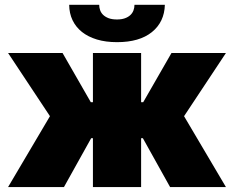

<svg xmlns="http://www.w3.org/2000/svg" viewBox="-20 -761 952 781"><path d="M899.1 0H671.9L561.1 -198.9H554V0H358V-198.9H350.9L240.1 0H12.8L183.2 -288.4L12.8 -545.5H234.4L349.4 -345.2H358V-545.5H554V-345.2H562.5L677.6 -545.5H899.1L728.7 -288.4ZM456 -589.5Q410.2 -589.5 374.3 -600.3Q338.4 -611.2 313.4 -631Q288.4 -650.9 275 -679Q261.7 -707 261.4 -741.5H383.5Q383.5 -730.8 387.1 -720.2Q390.6 -709.5 399.1 -701Q407.7 -692.5 421.5 -687.1Q435.4 -681.8 456 -681.8Q474.4 -681.8 487.9 -686.6Q501.4 -691.4 510.1 -699.6Q518.8 -707.7 522.9 -718.6Q527 -729.4 527 -741.5H650.6Q648.8 -671.5 597.7 -630.3Q546.9 -589.5 456 -589.5Z"/></svg>

Font: Linik Sans Black
Style: Regular
Weight: 900
Designer: Fonts by Rasmus Andersson / Changes by Cristiano Sobral with parts from Marc Monis
Foundry: rsms
Version: Version 3.020; ttfautohint (v1.6)